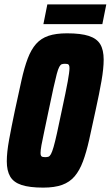

<svg xmlns="http://www.w3.org/2000/svg" viewBox="-20 -848 505 876"><path d="M177 8Q115 8 78.5 -4Q42 -16 26.5 -42.5Q11 -69 11 -112Q11 -153 21.5 -210.5Q32 -268 48 -344Q65 -423 78 -481.5Q91 -540 106.5 -581Q122 -622 144.5 -647.5Q167 -673 201 -684.5Q235 -696 286 -696Q349 -696 385.5 -684Q422 -672 437.5 -646Q453 -620 453 -576Q453 -536 443 -478.5Q433 -421 416 -344Q400 -269 387 -211Q374 -153 358.5 -111.5Q343 -70 320.5 -43.5Q298 -17 263.5 -4.5Q229 8 177 8ZM186 -131Q195 -131 201 -133Q207 -135 212.5 -145Q218 -155 224.5 -177.5Q231 -200 240 -240.5Q249 -281 262 -344Q281 -432 289 -476Q297 -520 297 -537Q297 -547 294.5 -551Q292 -555 288 -556Q284 -557 277 -557Q268 -557 262 -555Q256 -553 250.5 -543Q245 -533 239 -510.5Q233 -488 224 -447.5Q215 -407 202 -344Q190 -285 181.5 -246.5Q173 -208 169 -185Q165 -162 165 -150Q165 -141 167.5 -137Q170 -133 175 -132Q180 -131 186 -131ZM178 -738 196 -828H465L447 -738Z"/></svg>

Font: Saira Condensed Black
Style: Italic
Weight: 900
Width: 3
Italic angle: -12°
Designer: Hector Gatti with collaboration of the Omnibus-Type team
Foundry: Omnibus-Type
Version: Version 1.101